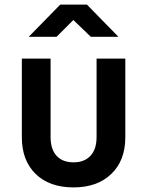

<svg xmlns="http://www.w3.org/2000/svg" viewBox="-20 -805 640 835"><path d="M300 10Q195 10 135 -48.5Q75 -107 75 -208V-550H200V-209Q200 -156 226 -127.5Q252 -99 300 -99Q347 -99 373.5 -127.5Q400 -156 400 -209V-550H525V-208Q525 -107 464 -48.5Q403 10 300 10ZM105 -645 242 -785H358L495 -645H375L299 -718L226 -645Z"/></svg>

Font: NKDuy Mono
Style: Bold
Weight: 700
Monospace: yes
Designer: NKDuy
Foundry: NKDuy
Version: Version 2.251; ttfautohint (v1.8.4.7-5d5b)